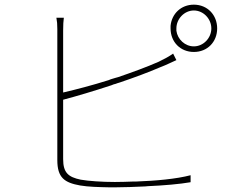

<svg xmlns="http://www.w3.org/2000/svg" viewBox="-20 -807 1040 824"><path d="M912 -685C912 -743 870 -787 812 -787C757 -787 717 -748 712 -696V-687V-685C712 -627 754 -584 812 -584C870 -584 912 -627 912 -685ZM737 -685C737 -726 771 -762 812 -762C853 -762 887 -726 887 -685C887 -644 853 -608 812 -608C774 -608 742 -638 737 -675V-684V-685ZM798 -25V-55C737 -39 649 -31 565 -28H554C526 -27 498 -26 473 -26C419 -26 359 -30 326 -36C274 -47 251 -65 251 -124V-379C308 -394 382 -416 458 -441L468 -445C474 -446 479 -448 484 -450L494 -453C556 -474 618 -497 669 -519C696 -529 718 -541 737 -549L723 -577C706 -565 686 -554 661 -542C609 -519 548 -497 487 -476L476 -473C470 -471 463 -469 456 -467L446 -463C376 -441 307 -423 251 -410V-676C251 -703 252 -714 254 -731H222C225 -715 226 -703 226 -682V-120C226 -44 257 -23 324 -11C359 -5 404 -4 451 -3H462C465 -3 469 -3 473 -3C513 -3 559 -5 604 -7L614 -8C684 -11 752 -17 798 -25ZM712 -686V-687V-689V-686Z"/></svg>

Font: Glow Sans SC Normal Thin
Style: Regular
Weight: 100
Designer: Ryoko NISHIZUKA (kana, bopomofo & ideographs); Paul D. Hunt (Latin, Greek & Cyrillic); Sandoll Communications, Soo-young
Version: Version 0.93